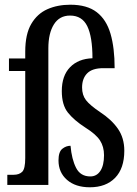

<svg xmlns="http://www.w3.org/2000/svg" viewBox="-20 -784 581 814"><path d="M361 10Q300 10 264 -21.5Q228 -53 228 -104Q228 -140 244 -153Q260 -166 279 -166Q284 -109 302.5 -72.5Q321 -36 363 -36Q390 -36 405.5 -59.5Q421 -83 421 -126Q421 -162 404 -188.5Q387 -215 342 -243Q294 -274 268 -306.5Q242 -339 242 -398Q242 -463 277 -499Q312 -535 372 -537Q372 -628 350 -673Q328 -718 277 -718Q232 -718 208.5 -680.5Q185 -643 185 -579V0H11V-43H38Q61 -43 74 -55.5Q87 -68 87 -114V-483H18V-536H87V-565Q87 -639 112.5 -682.5Q138 -726 181 -745Q224 -764 278 -764Q349 -764 390 -732.5Q431 -701 448.5 -641Q466 -581 466 -495H418Q371 -495 349.5 -473Q328 -451 328 -413Q328 -381 344.5 -359.5Q361 -338 404 -309Q453 -277 480 -238Q507 -199 507 -145Q507 -70 468 -30Q429 10 361 10Z"/></svg>

Font: Noto Serif Hebrew ExtraCondensed Medium
Style: Regular
Weight: 500
Width: 2
Designer: Monotype Design Team
Foundry: Monotype Imaging Inc.
Version: Version 2.004; ttfautohint (v1.8.4.7-5d5b)